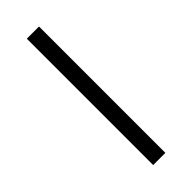

<svg xmlns="http://www.w3.org/2000/svg" viewBox="-230 -691 735 735"><g transform="rotate(-45 137.5 -324.0)"><path d="M171 18V-666H105V18Z"/></g></svg>

Font: XITS
Style: Italic
Weight: 400
Italic angle: -16.33°
Designer: MicroPress Inc., with final additions and corrections provided by Coen Hoffman, Elsevier (retired)
Version: Version 1.107